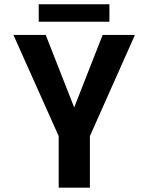

<svg xmlns="http://www.w3.org/2000/svg" viewBox="-20 -860 690 880"><path d="M249 0V-236L41.5 -700H189.5L320 -367.5L450.5 -700H598.5L392 -236V0ZM157.5 -760.5V-840.5H481.5V-760.5Z"/></svg>

Font: Trispace Thin SemiBold
Style: Regular
Weight: 600
Version: Version 1.210